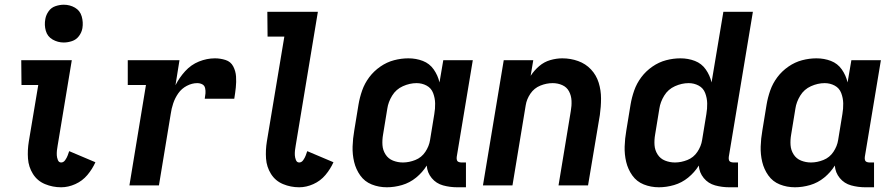

<svg xmlns="http://www.w3.org/2000/svg" viewBox="-20 -785 3784 813"><path d="M239 8Q269 8 299 -5.5Q329 -19 350 -44Q371 -69 384 -98L273 -145Q270 -136 266.5 -126.5Q263 -117 256 -107Q249 -97 239 -97Q229 -97 225 -107.5Q221 -118 220.5 -127.5Q220 -137 221 -147.5Q222 -158 224 -168L284 -530H70L71 -425H142L102 -186Q96 -149 98.5 -113.5Q101 -78 119.5 -48.5Q138 -19 170.5 -5.5Q203 8 239 8ZM250 -605Q267 -605 285 -611Q303 -617 314.5 -632.5Q326 -648 329 -666Q333 -691 326 -715.5Q319 -740 297.5 -752.5Q276 -765 250 -765Q233 -765 215 -759Q197 -753 186 -737.5Q175 -722 172 -705Q167 -679 174 -654.5Q181 -630 203 -617.5Q225 -605 250 -605Z M528 0H653L703 -303Q706 -325 713.5 -347.5Q721 -370 735 -390Q749 -410 771 -421.5Q793 -433 815 -433Q827 -433 836.5 -428Q846 -423 848.5 -412Q851 -401 850 -389.5Q849 -378 847 -367H972Q976 -391 978.5 -414.5Q981 -438 979.5 -461Q978 -484 967.5 -504Q957 -524 935 -531Q913 -538 890 -538Q856 -538 822.5 -524.5Q789 -511 764 -483.5Q739 -456 723 -424L740 -530H521V-425H598Z M1247 8Q1277 8 1307 -5.5Q1337 -19 1358 -44Q1379 -69 1392 -98L1281 -145Q1278 -136 1274.5 -126.5Q1271 -117 1264 -107Q1257 -97 1247 -97Q1237 -97 1233 -107.5Q1229 -118 1228.5 -127.5Q1228 -137 1229 -147.5Q1230 -158 1232 -168L1326 -735H1112L1113 -630H1184L1110 -186Q1104 -149 1106.5 -113.5Q1109 -78 1127.5 -48.5Q1146 -19 1178.5 -5.5Q1211 8 1247 8Z M1618 8Q1650 8 1682.5 -1.5Q1715 -11 1742 -33Q1769 -55 1787 -84Q1789 -54 1808 -31Q1827 -8 1856 0Q1885 8 1916 8H1953V-97H1934Q1927 -97 1921.5 -99.5Q1916 -102 1914.5 -108Q1913 -114 1914 -121L1982 -530H1857L1841 -436Q1834 -466 1816.5 -491Q1799 -516 1770.5 -527Q1742 -538 1709 -538Q1679 -538 1648.5 -530Q1618 -522 1590.5 -503Q1563 -484 1543.5 -458Q1524 -432 1513.5 -402Q1503 -372 1498 -342L1480 -232Q1474 -198 1473 -164.5Q1472 -131 1479.5 -99.5Q1487 -68 1505.5 -42Q1524 -16 1554 -4Q1584 8 1618 8ZM1686 -97Q1664 -97 1644 -105Q1624 -113 1612.5 -131Q1601 -149 1599.5 -170.5Q1598 -192 1602 -215L1620 -325Q1624 -353 1640.5 -380Q1657 -407 1686 -420Q1715 -433 1744 -433Q1767 -433 1786.5 -422.5Q1806 -412 1814 -391Q1822 -370 1822.5 -347.5Q1823 -325 1819 -302L1801 -192Q1797 -166 1781 -142Q1765 -118 1738.5 -107.5Q1712 -97 1686 -97Z M2025 0H2150L2206 -339Q2210 -365 2226 -388.5Q2242 -412 2268 -422.5Q2294 -433 2320 -433Q2342 -433 2361 -424.5Q2380 -416 2389.5 -398Q2399 -380 2400 -358.5Q2401 -337 2397 -315L2345 0H2470L2520 -298Q2525 -333 2525 -368Q2525 -403 2515 -435Q2505 -467 2482.5 -491Q2460 -515 2428 -526.5Q2396 -538 2361 -538Q2336 -538 2310 -530.5Q2284 -523 2263 -505Q2242 -487 2227 -464L2238 -530H2113Z M2770 8Q2802 8 2834.5 -1.5Q2867 -11 2894 -33Q2921 -55 2939 -84Q2941 -54 2960 -31Q2979 -8 3008 0Q3037 8 3068 8H3105V-97H3086Q3079 -97 3073.5 -99.5Q3068 -102 3066.5 -108Q3065 -114 3066 -121L3168 -735H3043L2993 -436Q2986 -466 2968.5 -491Q2951 -516 2922.5 -527Q2894 -538 2861 -538Q2831 -538 2800.5 -530Q2770 -522 2742.5 -503Q2715 -484 2695.5 -458Q2676 -432 2665.5 -402Q2655 -372 2650 -342L2632 -232Q2626 -198 2625 -164.5Q2624 -131 2631.5 -99.5Q2639 -68 2657.5 -42Q2676 -16 2706 -4Q2736 8 2770 8ZM2838 -97Q2816 -97 2796 -105Q2776 -113 2764.5 -131Q2753 -149 2751.5 -170.5Q2750 -192 2754 -215L2772 -325Q2776 -353 2792.5 -380Q2809 -407 2838 -420Q2867 -433 2896 -433Q2919 -433 2938.5 -422.5Q2958 -412 2966 -391Q2974 -370 2974.5 -347.5Q2975 -325 2971 -302L2953 -192Q2949 -166 2933 -142Q2917 -118 2890.5 -107.5Q2864 -97 2838 -97Z M3346 8Q3378 8 3410.5 -1.5Q3443 -11 3470 -33Q3497 -55 3515 -84Q3517 -54 3536 -31Q3555 -8 3584 0Q3613 8 3644 8H3681V-97H3662Q3655 -97 3649.5 -99.5Q3644 -102 3642.5 -108Q3641 -114 3642 -121L3710 -530H3585L3569 -436Q3562 -466 3544.5 -491Q3527 -516 3498.5 -527Q3470 -538 3437 -538Q3407 -538 3376.5 -530Q3346 -522 3318.5 -503Q3291 -484 3271.5 -458Q3252 -432 3241.5 -402Q3231 -372 3226 -342L3208 -232Q3202 -198 3201 -164.5Q3200 -131 3207.5 -99.5Q3215 -68 3233.5 -42Q3252 -16 3282 -4Q3312 8 3346 8ZM3414 -97Q3392 -97 3372 -105Q3352 -113 3340.5 -131Q3329 -149 3327.5 -170.5Q3326 -192 3330 -215L3348 -325Q3352 -353 3368.5 -380Q3385 -407 3414 -420Q3443 -433 3472 -433Q3495 -433 3514.5 -422.5Q3534 -412 3542 -391Q3550 -370 3550.5 -347.5Q3551 -325 3547 -302L3529 -192Q3525 -166 3509 -142Q3493 -118 3466.5 -107.5Q3440 -97 3414 -97Z"/></svg>

Font: Iosevka Sparkle
Style: Bold Italic
Weight: 700
Italic angle: -9°
Designer: Belleve Invis
Foundry: Belleve Invis
Version: Version 4.5.0; ttfautohint (v1.8.3)